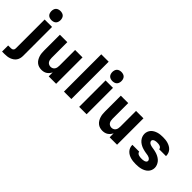

<svg xmlns="http://www.w3.org/2000/svg" viewBox="-1 -1610 2674 2674"><g transform="rotate(45 1336.5 -272.5)"><path d="M-27 215V95H23Q33 95 43 93Q53 91 61 85Q69 79 73 69.5Q77 60 77 50V-520H223V50Q223 75 217 99Q211 123 197 143.5Q183 164 162.5 178Q142 192 119 200.5Q96 209 71.5 212Q47 215 23 215ZM150 -580Q132 -580 114 -585.5Q96 -591 83.5 -603.5Q71 -616 65.5 -634Q60 -652 60 -670Q60 -688 65.5 -706Q71 -724 83.5 -736.5Q96 -749 114 -754.5Q132 -760 150 -760Q168 -760 186 -754.5Q204 -749 216.5 -736.5Q229 -724 234.5 -706Q240 -688 240 -670Q240 -652 234.5 -634Q229 -616 216.5 -603.5Q204 -591 186 -585.5Q168 -580 150 -580Z M540 8Q514 8 489 0.5Q464 -7 444 -23.5Q424 -40 411 -62Q398 -84 390 -108.5Q382 -133 379.5 -158.5Q377 -184 377 -210V-520H523V-210Q523 -192 526.5 -174.5Q530 -157 539.5 -142.5Q549 -128 565.5 -120Q582 -112 600 -112Q618 -112 634.5 -120Q651 -128 660.5 -142.5Q670 -157 673.5 -174.5Q677 -192 677 -210V-520H823V0H677V-79Q668 -60 654 -43Q640 -26 622 -14Q604 -2 582.5 3Q561 8 540 8Z M977 0V-735H1123V0Z M1277 0V-520H1423V0ZM1350 -580Q1332 -580 1314 -585.5Q1296 -591 1283.5 -603.5Q1271 -616 1265.5 -634Q1260 -652 1260 -670Q1260 -688 1265.5 -706Q1271 -724 1283.5 -736.5Q1296 -749 1314 -754.5Q1332 -760 1350 -760Q1368 -760 1386 -754.5Q1404 -749 1416.5 -736.5Q1429 -724 1434.5 -706Q1440 -688 1440 -670Q1440 -652 1434.5 -634Q1429 -616 1416.5 -603.5Q1404 -591 1386 -585.5Q1368 -580 1350 -580Z M1740 8Q1714 8 1689 0.5Q1664 -7 1644 -23.5Q1624 -40 1611 -62Q1598 -84 1590 -108.5Q1582 -133 1579.5 -158.5Q1577 -184 1577 -210V-520H1723V-210Q1723 -192 1726.5 -174.5Q1730 -157 1739.5 -142.5Q1749 -128 1765.5 -120Q1782 -112 1800 -112Q1818 -112 1834.5 -120Q1851 -128 1860.5 -142.5Q1870 -157 1873.5 -174.5Q1877 -192 1877 -210V-520H2023V0H1877V-79Q1868 -60 1854 -43Q1840 -26 1822 -14Q1804 -2 1782.5 3Q1761 8 1740 8Z M2399 8Q2374 8 2348.5 5.5Q2323 3 2299 -3.5Q2275 -10 2252.5 -22Q2230 -34 2212.5 -52Q2195 -70 2185 -94Q2175 -118 2175 -143V-150H2310V-149Q2310 -135 2321 -125Q2332 -115 2345 -110.5Q2358 -106 2371.5 -104.5Q2385 -103 2399 -103Q2413 -103 2426.5 -104Q2440 -105 2453 -109Q2466 -113 2477 -122Q2488 -131 2488 -145Q2488 -158 2479.5 -168.5Q2471 -179 2459.5 -185.5Q2448 -192 2435 -195Q2422 -198 2409 -200Q2396 -202 2383 -204Q2370 -206 2357.5 -209Q2345 -212 2332.5 -215.5Q2320 -219 2307.5 -223.5Q2295 -228 2283.5 -234Q2272 -240 2261 -247Q2250 -254 2240 -262.5Q2230 -271 2221.5 -281Q2213 -291 2206 -302.5Q2199 -314 2194.5 -326Q2190 -338 2187.5 -351Q2185 -364 2185 -377Q2185 -402 2194 -425.5Q2203 -449 2219.5 -467Q2236 -485 2258 -497Q2280 -509 2303.5 -516Q2327 -523 2351.5 -525.5Q2376 -528 2401 -528Q2426 -528 2450.5 -525.5Q2475 -523 2498.5 -516Q2522 -509 2544 -497Q2566 -485 2582.5 -467Q2599 -449 2608 -425.5Q2617 -402 2617 -377V-370H2482V-372Q2482 -385 2473 -394.5Q2464 -404 2452 -409Q2440 -414 2427 -415.5Q2414 -417 2401 -417Q2388 -417 2375.5 -416Q2363 -415 2351 -410.5Q2339 -406 2329.5 -397Q2320 -388 2320 -376Q2320 -363 2328.5 -352Q2337 -341 2348.5 -335Q2360 -329 2373 -325.5Q2386 -322 2398.5 -320Q2411 -318 2424 -316Q2437 -314 2450 -311Q2463 -308 2475.5 -304.5Q2488 -301 2500 -296.5Q2512 -292 2524 -286Q2536 -280 2547 -273Q2558 -266 2568 -257.5Q2578 -249 2586.5 -239Q2595 -229 2601.5 -217.5Q2608 -206 2613 -194Q2618 -182 2620.5 -169Q2623 -156 2623 -143Q2623 -118 2613.5 -94Q2604 -70 2586.5 -52Q2569 -34 2546 -22Q2523 -10 2499 -3.5Q2475 3 2449.5 5.5Q2424 8 2399 8Z"/></g></svg>

Font: Iosevka Aile Heavy
Style: Regular
Weight: 900
Designer: Belleve Invis
Foundry: Belleve Invis
Version: Version 31.1.0; ttfautohint (v1.8.4)